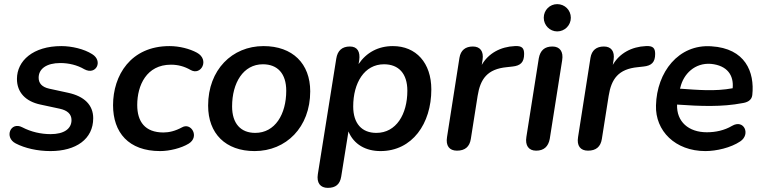

<svg xmlns="http://www.w3.org/2000/svg" viewBox="-20 -721 3695 929"><path d="M224 10C348 10 431 -48 431 -149C431 -213 388 -255 310 -272L218 -292C182 -300 167 -319 167 -345C167 -388 205 -416 272 -416C313 -416 354 -406 388 -386C445 -355 480 -426 426 -459C387 -484 327 -498 277 -498C140 -498 62 -427 62 -339C62 -274 104 -230 176 -215L269 -195C306 -187 326 -169 326 -140C326 -98 290 -72 225 -72C178 -72 130 -83 88 -105C31 -135 -1 -56 56 -27C100 -4 161 10 224 10Z M755 10C800 10 857 -4 893 -26C947 -59 905 -130 861 -105C828 -87 798 -80 771 -80C681 -80 644 -133 644 -213C644 -308 689 -408 807 -408C841 -408 872 -400 903 -382C953 -354 995 -432 933 -466C898 -485 848 -498 800 -498C612 -498 527 -356 527 -212C527 -80 602 10 755 10Z M1212 10C1364 10 1481 -105 1481 -279C1481 -413 1396 -498 1255 -498C1103 -498 987 -383 987 -210C987 -75 1071 10 1212 10ZM1215 -78C1145 -78 1103 -123 1103 -206C1103 -320 1157 -410 1252 -410C1323 -410 1365 -365 1365 -282C1365 -168 1311 -78 1215 -78Z M1566 188C1604 188 1625 171 1631 133L1666 -85C1692 -22 1750 10 1821 10C1975 10 2067 -123 2067 -288C2067 -417 1993 -498 1881 -498C1810 -498 1753 -467 1715 -411L1718 -429C1724 -471 1709 -496 1673 -496C1635 -496 1613 -476 1607 -437L1518 121C1511 164 1530 188 1566 188ZM1801 -78C1731 -78 1689 -123 1689 -206C1689 -320 1743 -410 1838 -410C1909 -410 1951 -365 1951 -282C1951 -168 1897 -78 1801 -78Z M2191 8C2230 8 2252 -11 2258 -48L2291 -257C2304 -339 2338 -387 2432 -396L2459 -399C2499 -403 2516 -420 2516 -460C2516 -488 2506 -500 2471 -498C2402 -495 2343 -463 2311 -407L2315 -432C2321 -473 2303 -496 2268 -496C2232 -496 2209 -478 2203 -441L2143 -58C2136 -16 2154 8 2191 8Z M2574 8C2612 8 2633 -12 2640 -49L2700 -429C2707 -471 2689 -496 2653 -496C2615 -496 2594 -477 2587 -439L2527 -59C2520 -17 2538 8 2574 8ZM2676 -569C2713 -569 2742 -599 2742 -635C2742 -672 2713 -701 2676 -701C2640 -701 2611 -672 2611 -635C2611 -599 2640 -569 2676 -569Z M2825 8C2864 8 2886 -11 2892 -48L2925 -257C2938 -339 2972 -387 3066 -396L3093 -399C3133 -403 3150 -420 3150 -460C3150 -488 3140 -500 3105 -498C3036 -495 2977 -463 2945 -407L2949 -432C2955 -473 2937 -496 2902 -496C2866 -496 2843 -478 2837 -441L2777 -58C2770 -16 2788 8 2825 8Z M3393 10C3446 10 3516 -6 3562 -37C3613 -71 3580 -146 3522 -112C3485 -90 3442 -81 3400 -81C3312 -81 3253 -132 3256 -215C3369 -207 3474 -203 3572 -222C3593 -225 3617 -234 3620 -261C3632 -373 3586 -487 3422 -497C3263 -508 3158 -372 3154 -211C3150 -88 3247 10 3393 10ZM3270 -292 3272 -298C3287 -363 3342 -418 3420 -412C3500 -404 3531 -356 3525 -294C3439 -278 3356 -286 3270 -292Z"/></svg>

Font: SN Pro Semibold
Style: Italic
Weight: 600
Italic angle: -9°
Designer: Tobias Whetton
Foundry: Supernotes
Version: Version 1.001;Glyphs 3.2 (3249)